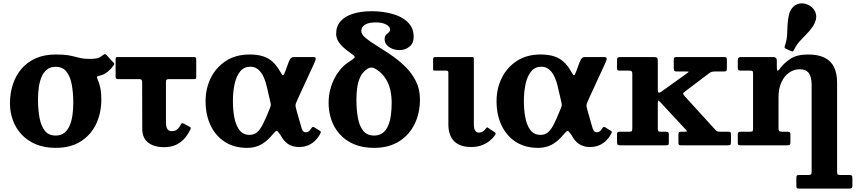

<svg xmlns="http://www.w3.org/2000/svg" viewBox="-20 -856 5041 1131"><path d="M203.8 -270Q203.8 -305.2 208.3 -339.5Q212.8 -373.7 224.3 -401.5Q235.8 -429.2 256 -445.9Q276.3 -462.5 307.8 -462.5Q349.8 -462.5 372.2 -433.1Q394.7 -403.7 403.2 -355.4Q411.7 -307 411.7 -250Q411.7 -214.8 407.2 -180.5Q402.7 -146.3 391.4 -118.5Q380 -90.8 359.6 -74.1Q339.3 -57.5 307.8 -57.5Q265.8 -57.5 243.3 -86.9Q220.8 -116.3 212.3 -164.6Q203.8 -213 203.8 -270ZM307.8 -535Q241.8 -535 191.5 -512.9Q141.2 -490.8 107.2 -451.3Q73.2 -411.7 56 -359.6Q38.7 -307.5 38.7 -247.5Q38.7 -195 56 -147.6Q73.2 -100.2 107.2 -63.7Q141.2 -27.2 191.5 -6.1Q241.8 15 307.8 15Q395.8 15 455.6 -23Q515.5 -61 546.1 -125.5Q576.8 -190 576.8 -270Q576.8 -312.8 570.1 -341.5Q563.5 -370.2 556 -386Q549.5 -400.5 551.8 -404Q554 -407.5 574.5 -412.5Q595 -417.5 614.5 -433.6Q634 -449.7 648 -469Q654.3 -478 652.9 -481.6Q651.5 -485.2 643.5 -492.5L607 -532.5Q599.3 -539.3 592.1 -535.3Q585 -531.3 575.5 -523.5Q565.8 -515.3 547.6 -512.1Q529.5 -509 512.5 -509Q478.5 -509 458.5 -513Q438.5 -517 421 -522Q403.5 -527 378.1 -531Q352.8 -535 307.8 -535Z M1102.5 -96.2Q1105 -101.7 1103 -104.6Q1101 -107.5 1094.5 -110.5L1062.5 -127.8Q1056.3 -130.5 1052.5 -130.3Q1048.8 -130 1045.8 -123.8Q1036 -103.3 1023.1 -93.3Q1010.3 -83.3 992.5 -83.3Q974 -83.3 965.8 -96.1Q957.5 -109 957.5 -138.8V-373.5Q957.5 -385 962.5 -387.5Q967.5 -390 978 -390H1119.5Q1128.5 -390 1132.3 -391.7Q1136 -393.5 1136 -402.5V-503.5Q1136 -514 1132.8 -517Q1129.5 -520 1119.5 -520H676Q666.5 -520 663.8 -518.2Q661 -516.5 661 -507V-405Q661 -395 664.5 -392.5Q668 -390 678.5 -390H801.3Q817.3 -390 817.3 -373L818 -95.5Q818.3 -43.7 852.5 -16.4Q886.8 11 946.5 11Q990.5 11 1021 -4.9Q1051.5 -20.8 1071.4 -45.5Q1091.3 -70.2 1102.5 -96.2Z M1435.5 15Q1466 15 1491.9 6.5Q1517.8 -2 1541.1 -19.9Q1564.5 -37.7 1587.5 -65.5Q1603.3 -84 1608.8 -85.2Q1614.3 -86.5 1625 -70.5L1634 -58.2Q1651.8 -23.5 1678.4 -6.7Q1705 10 1740.5 10Q1772.8 10 1797 -0.9Q1821.3 -11.8 1838.4 -29.4Q1855.5 -47 1865.5 -66.5Q1870.3 -75.5 1869.9 -78.9Q1869.5 -82.3 1863.8 -85.8L1831.5 -105.8Q1826.5 -109.3 1822.1 -108.1Q1817.8 -107 1811.8 -97Q1804.8 -85.5 1797.5 -81.3Q1790.3 -77 1781.8 -77Q1769.3 -77 1763.5 -85.8Q1757.8 -94.5 1753 -113.5L1727 -204.5Q1722.3 -221.2 1721 -229.6Q1719.8 -238 1723.1 -247.4Q1726.5 -256.7 1735.3 -275.7L1829 -479Q1839 -500 1840 -510Q1841 -520 1822.5 -520H1713Q1701.5 -520 1695.1 -515.1Q1688.8 -510.2 1682 -494L1660.3 -435.5Q1654 -420 1650.6 -414.9Q1647.3 -409.8 1643 -414.9Q1638.8 -420 1629.5 -435.8Q1610.3 -470 1586.1 -492Q1562 -514 1529 -524.5Q1496 -535 1450 -535Q1369.5 -535 1311.4 -497.5Q1253.2 -460 1222.1 -397.5Q1191 -335 1191 -260Q1191 -180 1220.2 -118Q1249.5 -56 1304.1 -20.5Q1358.8 15 1435.5 15ZM1450 -61.5Q1413 -61.5 1391.6 -88.4Q1370.3 -115.3 1361.1 -160.4Q1352 -205.5 1352 -260Q1352 -317 1362.4 -363Q1372.8 -409 1395.4 -436Q1418 -463 1455 -463Q1489.5 -463 1513.6 -434.1Q1537.7 -405.2 1551 -348L1568.2 -274.3Q1572.7 -255.5 1574.4 -247.1Q1576 -238.7 1574.7 -233.4Q1573.5 -228 1570 -218.7L1566 -209Q1545.2 -157 1528.7 -124.5Q1512.3 -92 1494.3 -76.8Q1476.3 -61.5 1450 -61.5Z M2079.5 -270Q2079.5 -306 2084 -338.5Q2088.5 -371 2100 -397.6Q2111.5 -424.2 2132.8 -442Q2146.5 -454 2158.5 -457Q2170.5 -460 2183.3 -454.6Q2196 -449.2 2212.3 -436.5Q2239.5 -414.5 2256 -385.7Q2272.5 -357 2279.9 -322.5Q2287.2 -288 2287.2 -250Q2287.2 -211 2282.4 -176.3Q2277.5 -141.5 2266 -114.8Q2254.5 -88 2234.4 -72.8Q2214.3 -57.5 2183.5 -57.5Q2142.8 -57.5 2120.1 -84.9Q2097.5 -112.3 2088.5 -160.1Q2079.5 -208 2079.5 -270ZM2277.7 -683Q2277.7 -671.5 2269.7 -665.2Q2261.7 -659 2253.7 -650.5Q2245.7 -642 2245.7 -624Q2245.7 -605.5 2258.3 -591.2Q2270.8 -577 2290.6 -569Q2310.5 -561 2332.8 -561Q2367.8 -561 2392.3 -581.4Q2416.8 -601.7 2416.8 -639.5Q2416.8 -674.5 2401.8 -699.9Q2386.8 -725.3 2361.1 -742.6Q2335.5 -760 2303.5 -770.4Q2271.5 -780.8 2237.1 -785.4Q2202.8 -790 2170.3 -790Q2106.5 -790 2059.2 -775Q2012 -760 1986.1 -730.6Q1960.2 -701.3 1960.2 -658Q1960.2 -634 1971.4 -614.7Q1982.5 -595.5 1999 -580.1Q2015.5 -564.7 2032.6 -552.6Q2049.7 -540.5 2062.2 -530.5Q2073.7 -521 2067.2 -514.4Q2060.7 -507.7 2032.7 -489.5Q2010 -475 1989.1 -451.5Q1968.2 -428 1951.7 -397.1Q1935.2 -366.3 1925.5 -329Q1915.7 -291.8 1915.7 -250Q1915.7 -197.5 1932.1 -149.7Q1948.5 -102 1981.7 -65Q2015 -28 2065.3 -6.5Q2115.5 15 2183.5 15Q2270.3 15 2330.6 -23Q2391 -61 2422.4 -125.5Q2453.8 -190 2453.8 -270Q2453.8 -331.5 2428.9 -379.8Q2404 -428 2364.6 -466Q2325.3 -504 2281 -533.8Q2236.8 -563.5 2197.4 -587.8Q2158 -612 2133.1 -632.9Q2108.3 -653.7 2108.3 -674Q2108.3 -696.2 2129.4 -710.1Q2150.5 -724 2193.8 -724Q2232.8 -724 2255.3 -711.2Q2277.7 -698.5 2277.7 -683Z M2609.2 -440Q2621.2 -440 2621.2 -428V-121.5Q2621.2 -82 2635.1 -52.5Q2649 -23 2678.8 -6.5Q2708.5 10 2755.8 10Q2789.8 10 2817 0Q2844.3 -10 2864.4 -26.4Q2884.5 -42.8 2897.5 -62.3Q2900.5 -66.8 2899.4 -70.6Q2898.3 -74.5 2894.3 -77L2854.5 -103.5Q2851 -106.3 2848.6 -105.5Q2846.3 -104.8 2843 -100Q2835.3 -88.8 2824.8 -81.9Q2814.3 -75 2800.5 -75Q2787.3 -75 2779.3 -86.3Q2771.3 -97.5 2771.3 -123.5V-509.5Q2771.3 -520 2761.8 -520H2543.2Q2531.2 -520 2531.2 -507V-452Q2531.2 -444 2533 -442Q2534.7 -440 2541.7 -440Z M3149.5 15Q3180 15 3205.9 6.5Q3231.8 -2 3255.1 -19.9Q3278.5 -37.7 3301.5 -65.5Q3317.3 -84 3322.8 -85.2Q3328.3 -86.5 3339 -70.5L3348 -58.2Q3365.8 -23.5 3392.4 -6.7Q3419 10 3454.5 10Q3486.8 10 3511 -0.9Q3535.3 -11.8 3552.4 -29.4Q3569.5 -47 3579.5 -66.5Q3584.3 -75.5 3583.9 -78.9Q3583.5 -82.3 3577.8 -85.8L3545.5 -105.8Q3540.5 -109.3 3536.1 -108.1Q3531.8 -107 3525.8 -97Q3518.8 -85.5 3511.5 -81.3Q3504.3 -77 3495.8 -77Q3483.3 -77 3477.5 -85.8Q3471.8 -94.5 3467 -113.5L3441 -204.5Q3436.3 -221.2 3435 -229.6Q3433.8 -238 3437.1 -247.4Q3440.5 -256.7 3449.3 -275.7L3543 -479Q3553 -500 3554 -510Q3555 -520 3536.5 -520H3427Q3415.5 -520 3409.1 -515.1Q3402.8 -510.2 3396 -494L3374.3 -435.5Q3368 -420 3364.6 -414.9Q3361.3 -409.8 3357 -414.9Q3352.8 -420 3343.5 -435.8Q3324.3 -470 3300.1 -492Q3276 -514 3243 -524.5Q3210 -535 3164 -535Q3083.5 -535 3025.4 -497.5Q2967.2 -460 2936.1 -397.5Q2905 -335 2905 -260Q2905 -180 2934.2 -118Q2963.5 -56 3018.1 -20.5Q3072.8 15 3149.5 15ZM3164 -61.5Q3127 -61.5 3105.6 -88.4Q3084.3 -115.3 3075.1 -160.4Q3066 -205.5 3066 -260Q3066 -317 3076.4 -363Q3086.8 -409 3109.4 -436Q3132 -463 3169 -463Q3203.5 -463 3227.6 -434.1Q3251.7 -405.2 3265 -348L3282.2 -274.3Q3286.7 -255.5 3288.4 -247.1Q3290 -238.7 3288.7 -233.4Q3287.5 -228 3284 -218.7L3280 -209Q3259.2 -157 3242.7 -124.5Q3226.3 -92 3208.3 -76.8Q3190.3 -61.5 3164 -61.5Z M3683.2 -440Q3695.5 -440 3700.1 -436.2Q3704.7 -432.5 3704.7 -420V-101.5Q3704.7 -87.5 3701.2 -83.8Q3697.7 -80 3683.7 -80H3631.3Q3621.5 -80 3618.1 -77.3Q3614.7 -74.5 3614.7 -65V-17.5Q3614.7 -7.2 3619 -3.6Q3623.3 0 3634.3 0H3901.8Q3912.3 0 3916 -2.3Q3919.8 -4.5 3919.8 -14.5V-65.5Q3919.8 -74.8 3915.5 -77.4Q3911.3 -80 3902.3 -80H3873.3Q3860.8 -80 3857.8 -84.1Q3854.8 -88.3 3854.8 -99.5V-246.5Q3854.8 -264.2 3858.4 -263.4Q3862 -262.5 3869.3 -254.5L4019.3 -93Q4026 -85.8 4026.8 -82.9Q4027.5 -80 4011 -80H3994.3Q3982.5 -80 3979.4 -76.8Q3976.3 -73.5 3976.3 -61.8V-17Q3976.3 -6.2 3979.1 -3.1Q3982 0 3992.8 0H4265.8Q4278 0 4281.9 -3.1Q4285.8 -6.2 4285.8 -18.5V-65.3Q4285.8 -74.8 4282.5 -77.4Q4279.3 -80 4269.8 -80H4223.3Q4210 -80 4204.6 -82.8Q4199.3 -85.5 4193.3 -92L4015 -287.5Q4004.8 -299.2 4004 -303.9Q4003.3 -308.5 4015.8 -317.5L4156.8 -424.2Q4164.3 -430 4171.8 -432.5Q4179.3 -435 4193.3 -435H4244.8Q4255.8 -435 4258.8 -438.7Q4261.8 -442.5 4261.8 -453.2V-502Q4261.8 -513 4258.9 -516.5Q4256 -520 4245.3 -520H3966.8Q3956.3 -520 3952.5 -517Q3948.8 -514 3948.8 -502.5V-455.5Q3948.8 -442.2 3952.1 -438.6Q3955.5 -435 3968.5 -435H4012.8Q4038 -435 4037.1 -432.9Q4036.3 -430.7 4022.3 -421L3874.8 -315.3Q3864.8 -308.5 3859.8 -310.3Q3854.8 -312 3854.8 -329.8V-498.7Q3854.8 -513.5 3849.1 -516.8Q3843.5 -520 3829.3 -520H3634.3Q3622.5 -520 3618.6 -516.1Q3614.7 -512.2 3614.7 -500V-457Q3614.7 -446.5 3617.4 -443.2Q3620 -440 3631.5 -440Z M4398.5 -440Q4409 -440 4412.5 -437.4Q4416 -434.7 4416 -424.2V-97.5Q4416 -85 4411.9 -82.5Q4407.7 -80 4395 -80H4345Q4333.7 -80 4329.9 -76.8Q4326 -73.5 4326 -61.5V-18.3Q4326 -7.5 4328.4 -3.8Q4330.7 0 4341 0H4616.5Q4626.8 0 4631.4 -2.9Q4636 -5.7 4636 -16.8V-62.3Q4636 -74 4632 -77Q4628 -80 4617.3 -80H4585.5Q4573.8 -80 4569.9 -84.4Q4566 -88.8 4566 -100V-283Q4566 -334.5 4583 -371.5Q4600 -408.5 4628.5 -428.2Q4657 -448 4691 -448Q4727.5 -448 4744.2 -425.7Q4761 -403.5 4761 -355.5V155.5Q4761 168.5 4757.1 171.7Q4753.2 175 4740.5 175H4685.2Q4675.5 175 4673.2 179.6Q4671 184.2 4671 193.7V235.8Q4671 246.8 4673.2 250.9Q4675.5 255 4686.5 255H4978.8Q4991.8 255 4996.4 252.4Q5001 249.8 5001 236.5V191.7Q5001 182.2 4997.9 178.6Q4994.8 175 4985.5 175H4932Q4917.8 175 4914.4 171Q4911 167 4911 153V-369Q4911 -422.5 4893.5 -459.5Q4876 -496.5 4838 -515.8Q4800 -535 4739 -535Q4674.8 -535 4635.8 -509.4Q4596.8 -483.8 4571.3 -448.3Q4563.5 -438.3 4559.8 -439.9Q4556 -441.5 4556 -460.5V-498.7Q4556 -510.3 4550.1 -515.1Q4544.3 -520 4534.3 -520H4347.3Q4336.7 -520 4331.4 -516.4Q4326 -512.7 4326 -501V-459Q4326 -447.5 4329 -443.7Q4332 -440 4343.7 -440ZM4773 -708.5Q4775.8 -713 4777.5 -716.9Q4779.3 -720.7 4780.8 -724.7Q4794.8 -756.7 4782.5 -785.7Q4770.3 -814.7 4738.3 -828.5Q4706.2 -842.5 4677 -831.4Q4647.7 -820.3 4634 -788Q4632.2 -784 4630.7 -780.2Q4629.2 -776.5 4628 -771.2Q4620.2 -739.3 4619.2 -709.1Q4618.2 -679 4616.4 -649Q4614.5 -619 4603.7 -587.5Q4601.5 -580.7 4601.9 -576.2Q4602.2 -571.7 4610 -568.5L4639.3 -555.5Q4647 -552.2 4649.9 -553.1Q4652.8 -554 4656.5 -561.2Q4671.5 -592 4692 -614.4Q4712.5 -636.7 4733.9 -658.4Q4755.3 -680 4773 -708.5Z"/></svg>

Font: Besley
Style: Regular
Weight: 400
Designer: Owen Earl
Foundry: indestructible type*
Version: Version 4.000